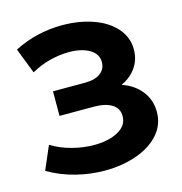

<svg xmlns="http://www.w3.org/2000/svg" viewBox="-107 -812 871 921"><g transform="rotate(-15 328.0 -351.5)"><path d="M615 -196Q615 -132 573 -85Q531 -38 459.5 -13Q388 12 303 12Q231 12 159.5 -6Q88 -24 24 -61L74 -177Q120 -149 175.5 -134.5Q231 -120 284 -120Q356 -120 403.5 -146Q451 -172 451 -219Q451 -258 418.5 -278Q386 -298 330 -298H159V-420H318Q367 -420 394.5 -440Q422 -460 422 -495Q422 -536 382.5 -559Q343 -582 281 -582Q235 -582 186 -569.5Q137 -557 93 -532L44 -658Q155 -715 284 -715Q366 -715 435 -691Q504 -667 545 -621Q586 -575 586 -514Q586 -464 559 -425Q532 -386 485 -365Q546 -344 580.5 -299.5Q615 -255 615 -196Z"/></g></svg>

Font: APTA Sans Regular
Style: Bold Italic
Weight: 700
Version: Version 7.200